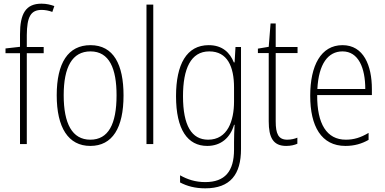

<svg xmlns="http://www.w3.org/2000/svg" viewBox="-20 -785 2095 1046"><path d="M218 -495V-529H126V-594C127 -693 147 -731 207 -731C226 -731 247 -727 265 -720L276 -752C256 -759 234 -765 206 -765C120 -765 89 -710 89 -598V-530L10 -521V-495H89V0H126V-495Z M653 -265C653 -433 599 -539 473 -539C351 -539 289 -442 289 -266C289 -90 352 10 472 10C593 10 653 -89 653 -265ZM327 -266C327 -419 373 -505 473 -505C576 -505 615 -411 615 -266C615 -108 570 -24 472 -24C373 -24 327 -112 327 -266Z M815 0V-760H778V0Z M1117 -539C997 -539 939 -435 939 -261C939 -79 1002 10 1109 10C1185 10 1235 -36 1255 -105H1258C1256 -67 1255 -41 1255 -10V30C1255 149 1205 207 1098 207C1045 207 1002 193 961 170V209C999 229 1043 241 1098 241C1235 241 1293 165 1293 27V-529H1263L1258 -445H1254C1233 -497 1193 -539 1117 -539ZM1120 -505C1219 -505 1255 -422 1255 -308V-232C1255 -127 1220 -24 1114 -24C1024 -24 977 -101 977 -261C977 -410 1019 -505 1120 -505Z M1545 -24C1496 -24 1482 -57 1482 -124V-496H1601V-529H1482V-657H1454L1444 -530L1385 -520V-496H1444V-124C1444 -36 1468 10 1539 10C1565 10 1584 5 1600 -2V-35C1586 -29 1566 -24 1545 -24Z M1846 -539C1728 -539 1670 -427 1670 -263C1670 -98 1730 10 1862 10C1911 10 1951 -2 1988 -23V-61C1944 -35 1908 -24 1864 -24C1760 -24 1707 -110 1708 -267H2006V-300C2006 -428 1961 -539 1846 -539ZM1846 -505C1933 -505 1970 -415 1970 -300H1709C1716 -437 1767 -505 1846 -505Z"/></svg>

Font: Noto Sans Gurmukhi UI Condensed ExtraLight
Style: Regular
Weight: 200
Width: 3
Designer: Jelle Bosma - Monotype Design Team
Foundry: Monotype Imaging Inc.
Version: Version 2.004